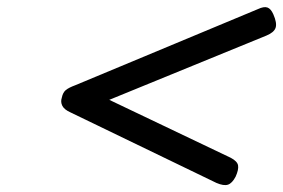

<svg xmlns="http://www.w3.org/2000/svg" viewBox="-20 -725 811 550"><path d="M600 -201 182 -403Q164 -411 158.5 -422Q153 -433 157 -445Q160 -460 168.5 -467Q177 -474 196 -481L719 -699Q736 -707 746 -703.5Q756 -700 763 -684Q774 -659 769.5 -645.5Q765 -632 743 -623L293 -439L641 -273Q660 -263 662 -251Q664 -239 655 -219Q645 -200 633 -196Q621 -192 600 -201Z"/></svg>

Font: Playwrite AU NSW
Style: Regular
Weight: 400
Designer: Veronika Burian, José Scaglione
Foundry: TypeTogether
Version: Version 1.002